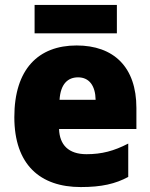

<svg xmlns="http://www.w3.org/2000/svg" viewBox="-20 -747 608 777"><path d="M453 -727H120V-612H453ZM290 -563C135 -563 38 -467 38 -273C38 -81 142 10 307 10C391 10 447 -3 499 -31V-166C441 -136 392 -123 330 -123C257 -123 221 -161 219 -225H532V-310C532 -476 440 -563 290 -563ZM296 -434C341 -434 366 -400 367 -343H221C225 -408 255 -434 296 -434Z"/></svg>

Font: Noto Sans Devanagari UI SemiCondensed Black
Style: Regular
Weight: 900
Width: 4
Designer: Jelle Bosma - Monotype Design Team
Foundry: Monotype Imaging Inc.
Version: Version 2.004